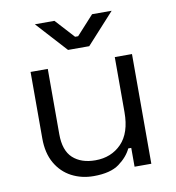

<svg xmlns="http://www.w3.org/2000/svg" viewBox="-79 -762 771 842"><g transform="rotate(-10 306.0 -341.0)"><path d="M271 9.5Q217.5 9.5 173.2 -13.6Q129 -36.8 103.1 -81.9Q77.2 -127 77.2 -192.5V-488.5H153.8V-198Q153.8 -124.8 190.6 -91.1Q227.5 -57.5 290.5 -57.5Q361.2 -57.5 406.8 -104.2Q452.2 -151 452.2 -243.2V-488.5H528.8V0H454.2V-83.8H440.8Q424.2 -48.2 385.2 -19.4Q346.2 9.5 271 9.5ZM350.2 -555H255.8L132 -691H219.2L296.2 -606.5H309.8L386.8 -691H474Z"/></g></svg>

Font: Space Grotesk Variable Light
Style: Regular
Weight: 300
Designer: Florian Karsten
Foundry: Florian Karsten
Version: Version 2.000